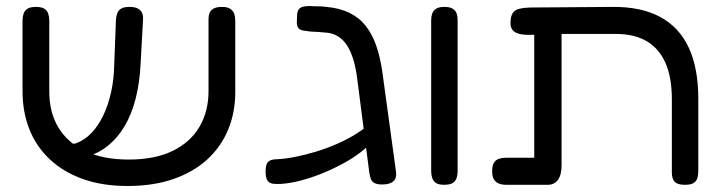

<svg xmlns="http://www.w3.org/2000/svg" viewBox="-20 -605 2403 639"><path d="M405 14Q320 14 255 -9.5Q190 -33 145 -75.5Q100 -118 77.5 -175.5Q55 -233 55 -301V-537Q55 -549 58.5 -559.5Q62 -570 71.5 -576Q81 -582 100 -582Q118 -582 127.5 -576Q137 -570 140.5 -559.5Q144 -549 144 -536V-301Q144 -230 175 -179.5Q206 -129 265 -101.5Q324 -74 408 -74Q495 -74 554 -102.5Q613 -131 643.5 -182.5Q674 -234 674 -302V-543Q674 -553 677.5 -562Q681 -571 691 -576.5Q701 -582 719 -582Q737 -582 746.5 -575.5Q756 -569 759.5 -559Q763 -549 763 -536V-299Q763 -231 739.5 -174Q716 -117 670.5 -75Q625 -33 558 -9.5Q491 14 405 14ZM234 -79 209 -124 233 -128Q262 -139 284.5 -162.5Q307 -186 323.5 -220.5Q340 -255 349.5 -297Q359 -339 360 -386L366 -541Q367 -552 370.5 -561.5Q374 -571 383.5 -576.5Q393 -582 411 -582Q430 -582 440 -576Q450 -570 453.5 -560.5Q457 -551 456 -539L448 -394Q445 -330 431.5 -277Q418 -224 394 -184Q370 -144 336 -117.5Q302 -91 258 -81Z M1252 9Q1235 9 1226 4Q1217 -1 1214 -10Q1211 -19 1209 -31L1169 -342Q1165 -375 1157 -403Q1149 -431 1136.5 -451.5Q1124 -472 1105 -484Q1086 -496 1058 -497Q1038 -499 1022.5 -499.5Q1007 -500 1000 -502Q981 -503 974 -510.5Q967 -518 968 -534L969 -557Q970 -572 979 -578.5Q988 -585 1013 -585Q1021 -584 1036.5 -584Q1052 -584 1067 -582Q1111 -578 1143.5 -562Q1176 -546 1197.5 -518.5Q1219 -491 1232 -453.5Q1245 -416 1252 -369L1298 -33Q1301 -13 1289.5 -2Q1278 9 1252 9ZM916 7Q900 8 888.5 6.5Q877 5 871 -3Q865 -11 864 -29Q863 -56 871.5 -65.5Q880 -75 901 -75Q927 -76 960.5 -82.5Q994 -89 1030.5 -100Q1067 -111 1102.5 -126.5Q1138 -142 1168.5 -161.5Q1199 -181 1221 -203L1223 -141Q1207 -119 1180.5 -98.5Q1154 -78 1120.5 -60Q1087 -42 1051 -27.5Q1015 -13 980.5 -4Q946 5 916 7Z M1458 10Q1440 10 1431 4Q1422 -2 1418.5 -12.5Q1415 -23 1415 -35V-538Q1415 -550 1418.5 -560Q1422 -570 1431.5 -576Q1441 -582 1459 -582Q1478 -582 1487.5 -575.5Q1497 -569 1500 -559.5Q1503 -550 1503 -537V-34Q1503 -22 1499.5 -12Q1496 -2 1486.5 4Q1477 10 1458 10Z M1664 10Q1651 10 1640.5 6Q1630 2 1624 -7.5Q1618 -17 1618 -35Q1618 -54 1624 -63.5Q1630 -73 1640.5 -76.5Q1651 -80 1663 -80H1758V-518L1795 -490Q1764 -489 1741.5 -489Q1719 -489 1705.5 -493Q1692 -497 1685.5 -505.5Q1679 -514 1679 -529Q1679 -557 1692 -568Q1705 -579 1744 -580L2018 -582Q2113 -583 2176.5 -549Q2240 -515 2272 -447Q2304 -379 2304 -276V-36Q2304 -23 2301 -12.5Q2298 -2 2288.5 4Q2279 10 2260 10Q2242 10 2232.5 5Q2223 0 2219.5 -9.5Q2216 -19 2216 -29V-274Q2216 -347 2195 -395Q2174 -443 2133 -467.5Q2092 -492 2030 -492H1849V-55Q1849 -23 1837 -6.5Q1825 10 1803 10Z"/></svg>

Font: Fredoka SemiExpanded
Style: Regular
Weight: 400
Width: 6
Designer: Ben Nathan
Foundry: Milena B. Brandão, Ben Nathan
Version: Version 2.001